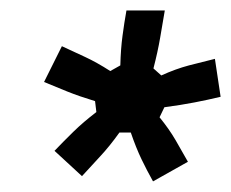

<svg xmlns="http://www.w3.org/2000/svg" viewBox="-20 -670 442 367"><path d="M136.7 -333.3 84.2 -381.7Q101.7 -400 120.4 -418.3Q139.2 -436.7 164.2 -455.8L161.7 -476.7Q131.7 -485.8 108.8 -495Q85.8 -504.2 64.2 -513.3L98.3 -581.7Q120 -571.7 142.5 -561.2Q165 -550.8 190.8 -534.2L210 -545Q210.8 -576.7 214.2 -601.7Q217.5 -626.7 221.7 -650H295Q290.8 -625 286.2 -598.3Q281.7 -571.7 273.3 -539.2L288.3 -525.8Q315.8 -538.3 341.2 -545Q366.7 -551.7 390.8 -557.5L401.7 -485Q377.5 -479.2 351.7 -474.2Q325.8 -469.2 294.2 -465L285 -445.8Q303.3 -423.3 315.4 -402.5Q327.5 -381.7 339.2 -360.8L272.5 -323.3Q260.8 -344.2 250.4 -365.8Q240 -387.5 230 -416.7H208.3Q189.2 -390 171.2 -370.8Q153.3 -351.7 136.7 -333.3Z"/></svg>

Font: Familjen Grotesk GF Medium
Style: Italic
Weight: 500
Designer: Anders Wikstroem, Jonas Baeckman, Matilda Gysing, Kristian Moeller
Foundry: Familjen STHML AB
Version: Version 2.000; Beta; Release 4; Build 6